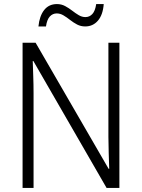

<svg xmlns="http://www.w3.org/2000/svg" viewBox="-20 -924 698 944"><path d="M567 0H504L144 -624H141Q142 -587 143.5 -548Q145 -509 145 -466V0H91V-714H155L514 -94H517Q516 -128 514.5 -171.5Q513 -215 513 -251V-714H567ZM169 -794Q174 -845 197 -874.5Q220 -904 260 -904Q282 -904 300.5 -894Q319 -884 335 -871.5Q351 -859 367 -849.5Q383 -840 400 -840Q420 -840 434 -855Q448 -870 453 -904H490Q486 -851 461.5 -822.5Q437 -794 399 -794Q377 -794 359 -803.5Q341 -813 324.5 -826Q308 -839 292 -848.5Q276 -858 259 -858Q239 -858 225 -843Q211 -828 206 -794Z"/></svg>

Font: Noto Sans Lao SemiCondensed Light
Style: Regular
Weight: 300
Width: 4
Designer: Monotype Design Team
Foundry: Monotype Imaging Inc.
Version: Version 2.003; ttfautohint (v1.8.4.7-5d5b)